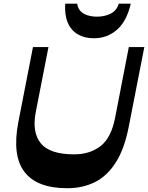

<svg xmlns="http://www.w3.org/2000/svg" viewBox="-20 -978 781 1012"><path d="M334 14Q174.3 14 108.5 -72.6Q42.8 -159.3 76.8 -335L153.8 -730H235.5L168.5 -387Q148 -281 195 -222.7Q242 -164.5 371.2 -164.5Q454.2 -164.5 510.2 -208.2Q566.3 -252 586.8 -357.7L659 -730H740.7L658.7 -310.5Q635.5 -192 589.6 -120.6Q543.7 -49.2 479.4 -17.6Q415 14 334 14ZM474.3 -776.3Q425 -776.3 389.4 -797.5Q353.8 -818.8 336.8 -859.5Q319.8 -900.3 323.8 -958.5H387Q390 -935 404.1 -919.9Q418.2 -904.7 441.1 -897.5Q464 -890.2 492.2 -890.2Q531.5 -890.2 563.4 -906.2Q595.3 -922.2 605.8 -958.5H669.2Q648 -866.5 596.7 -821.4Q545.5 -776.3 474.3 -776.3Z"/></svg>

Font: Savate ExtraLight
Style: Italic
Weight: 200
Italic angle: -11°
Designer: Max Esnée
Foundry: Plomb Type
Version: Version 2.000